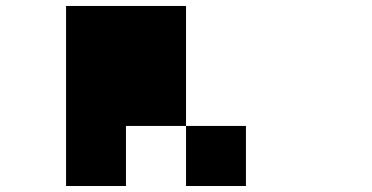

<svg xmlns="http://www.w3.org/2000/svg" viewBox="-20 -620 1240 640"><path d="M799.8 0H600.1V-200.2H799.8ZM399.9 -200.2V0H200.2V-600.1H600.1V-200.2Z"/></svg>

Font: QuinqueFive
Style: Regular
Weight: 400
Monospace: yes
Designer: GGBotNet
Foundry: GGBotNet
Version: 1.1